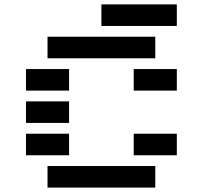

<svg xmlns="http://www.w3.org/2000/svg" viewBox="-20 -850 919 870"><path d="M195.3 0V-97.7H683.6V0ZM781.2 -830.1V-732.4H439.5V-830.1ZM683.6 -683.6V-585.9H195.3V-683.6ZM97.7 -439.5V-537.1H293V-439.5ZM585.9 -439.5V-537.1H781.2V-439.5ZM97.7 -293V-390.6H293V-293ZM97.7 -146.5V-244.1H293V-146.5ZM585.9 -146.5V-244.1H781.2V-146.5Z"/></svg>

Font: Trigram
Style: Regular
Weight: 400
Designer: GGBotNet
Foundry: GGBotNet
Version: 1.05